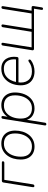

<svg xmlns="http://www.w3.org/2000/svg" viewBox="1067 -1599 718 2892"><g transform="rotate(-90 1426.0 -153.0)"><path d="M70 6Q60 6 55.5 -1Q51 -8 53 -21L123 -461Q125 -473 132 -478.5Q139 -484 150 -484H422Q432 -484 437.5 -480Q443 -476 443 -469Q443 -459 437 -453Q431 -447 420 -447H163L95 -17Q91 6 70 6Z M663 8Q604 8 560 -17Q516 -42 492.5 -88.5Q469 -135 469 -200Q469 -258 484.5 -310.5Q500 -363 531 -404Q562 -445 607 -468.5Q652 -492 711 -492Q771 -492 814.5 -467Q858 -442 881.5 -395.5Q905 -349 905 -284Q905 -226 889.5 -173.5Q874 -121 843 -80Q812 -39 767 -15.5Q722 8 663 8ZM665 -31Q729 -31 773 -66Q817 -101 839.5 -159Q862 -217 862 -286Q862 -369 821.5 -411Q781 -453 709 -453Q645 -453 601 -418Q557 -383 534.5 -325.5Q512 -268 512 -198Q512 -116 552.5 -73.5Q593 -31 665 -31Z M1000 186Q990 186 985.5 179.5Q981 173 983 161L1083 -469Q1085 -480 1091 -485Q1097 -490 1107 -490Q1117 -490 1121.5 -483.5Q1126 -477 1124 -465L1109 -371H1098Q1124 -427 1173 -459.5Q1222 -492 1289 -492Q1346 -492 1389 -467Q1432 -442 1455.5 -396Q1479 -350 1479 -286Q1479 -208 1451.5 -141Q1424 -74 1370 -33Q1316 8 1237 8Q1176 8 1128 -23.5Q1080 -55 1063 -122H1070L1024 165Q1023 175 1017 180.5Q1011 186 1000 186ZM1239 -31Q1303 -31 1347 -66Q1391 -101 1413.5 -159Q1436 -217 1436 -286Q1436 -369 1395.5 -411Q1355 -453 1283 -453Q1219 -453 1175 -418Q1131 -383 1108.5 -325.5Q1086 -268 1086 -198Q1086 -116 1126.5 -73.5Q1167 -31 1239 -31Z M1797 8Q1732 8 1684.5 -17Q1637 -42 1612 -88.5Q1587 -135 1587 -200Q1587 -277 1616 -343.5Q1645 -410 1701 -451Q1757 -492 1837 -492Q1891 -492 1927.5 -472.5Q1964 -453 1985.5 -420Q2007 -387 2013.5 -345Q2020 -303 2014 -259Q2012 -245 2007 -239.5Q2002 -234 1989 -234H1616L1622 -271H1994L1975 -259Q1983 -313 1971.5 -357Q1960 -401 1927.5 -427.5Q1895 -454 1836 -454Q1773 -454 1731.5 -425.5Q1690 -397 1667 -353.5Q1644 -310 1636 -264L1633 -246Q1617 -150 1660.5 -90.5Q1704 -31 1795 -31Q1837 -31 1872 -41.5Q1907 -52 1941 -77Q1950 -84 1957 -84.5Q1964 -85 1969 -81.5Q1974 -78 1975.5 -72Q1977 -66 1974 -58.5Q1971 -51 1963 -45Q1930 -20 1885.5 -6Q1841 8 1797 8Z M2739 136Q2730 136 2726 130Q2722 124 2723 113L2741 0H2138Q2125 0 2119 -7Q2113 -14 2115 -27L2186 -469Q2188 -480 2194 -485Q2200 -490 2210 -490Q2220 -490 2224.5 -483.5Q2229 -477 2227 -465L2159 -36H2393L2462 -469Q2464 -480 2470 -485Q2476 -490 2486 -490Q2496 -490 2500.5 -483.5Q2505 -477 2503 -465L2435 -36H2669L2738 -469Q2740 -480 2746 -485Q2752 -490 2762 -490Q2772 -490 2776.5 -483.5Q2781 -477 2779 -465L2709 -23L2693 -36H2758Q2771 -36 2777 -29Q2783 -22 2781 -9L2761 117Q2758 136 2739 136Z"/></g></svg>

Font: Nunito ExtraLight
Style: Italic
Weight: 200
Italic angle: -9°
Designer: Vernon Adams
Foundry: Vernon Adams
Version: Version 3.602